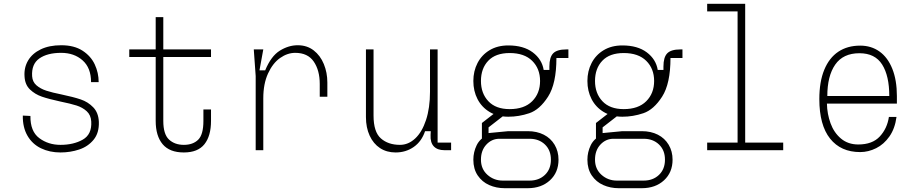

<svg xmlns="http://www.w3.org/2000/svg" viewBox="-20 -790 4840 1010"><path d="M298 -28Q367 -28 415.5 -55.5Q464 -83 460 -151Q458 -185 436 -205Q414 -225 382.5 -235Q351 -245 297 -256Q237 -269 200.5 -281.5Q164 -294 137.5 -319.5Q111 -345 109 -389Q106 -435 128 -472Q150 -509 194.5 -530.5Q239 -552 302 -552Q370 -552 414 -523.5Q458 -495 478.5 -451Q499 -407 499 -358H459Q459 -433 414.5 -472.5Q370 -512 302 -512Q229 -512 187 -482.5Q145 -453 149 -389Q151 -359 172 -341Q193 -323 223.5 -313Q254 -303 304 -293Q366 -280 404.5 -267Q443 -254 470.5 -225.5Q498 -197 500 -149Q502 -91 472.5 -55Q443 -19 396.5 -3.5Q350 12 298 12Q241 12 195.5 -10Q150 -32 124.5 -76Q99 -120 100 -182L140 -180Q139 -99 186.5 -63.5Q234 -28 298 -28Z M1090 -214V-154Q1090 -75 1055.5 -31.5Q1021 12 947 12Q872 12 835.5 -31.5Q799 -75 799 -154V-490H660V-530H799V-700H839V-530H1090V-490H839V-154Q839 -84 869 -56Q899 -28 947 -28Q995 -28 1022.5 -55Q1050 -82 1050 -154V-214Z M1325 -390 1315 -530H1365L1345 -420H1375Q1406 -495 1452 -523.5Q1498 -552 1546 -552Q1595 -552 1630 -525Q1665 -498 1683.5 -453Q1702 -408 1702 -356V-281H1662V-348Q1662 -420 1630.5 -466Q1599 -512 1533 -512Q1492 -512 1453.5 -485Q1415 -458 1390 -403.5Q1365 -349 1365 -273V0H1325Z M1905 -174V-530H1945V-182Q1945 -96 1983.5 -62Q2022 -28 2084 -28Q2128 -28 2164 -61.5Q2200 -95 2221 -158.5Q2242 -222 2242 -307V-530H2282V-40H2353V0H2317Q2281 0 2262 -20Q2243 -40 2245 -80L2246 -100H2216Q2198 -46 2156.5 -17Q2115 12 2061 12Q2014 12 1979 -11Q1944 -34 1924.5 -76.5Q1905 -119 1905 -174Z M2470 -364Q2470 -416 2492 -458.5Q2514 -501 2555.5 -526Q2597 -551 2654 -551Q2734 -551 2782.5 -514.5Q2831 -478 2840 -422H2870V-440Q2870 -489 2890 -509.5Q2910 -530 2959 -530H2970V-485H2907Q2907 -350 2863 -281.5Q2819 -213 2764.5 -194.5Q2710 -176 2654 -176Q2597 -176 2555.5 -201Q2514 -226 2492 -268.5Q2470 -311 2470 -364ZM2821 -364Q2821 -429 2779.5 -470Q2738 -511 2661 -511Q2587 -511 2548.5 -470.5Q2510 -430 2510 -364Q2510 -299 2549 -257.5Q2588 -216 2661 -216Q2738 -216 2779.5 -257.5Q2821 -299 2821 -364ZM2470 50Q2470 10 2487.5 -26Q2505 -62 2546 -80L2607 -60Q2567 -60 2538.5 -29.5Q2510 1 2510 50Q2510 99 2544 129.5Q2578 160 2625 160H2766Q2815 160 2846.5 130Q2878 100 2878 50Q2878 0 2846.5 -30Q2815 -60 2766 -60H2515V-143L2609 -216L2644 -193L2550 -120V-90L2654 -100H2756Q2804 -100 2840.5 -81.5Q2877 -63 2897.5 -28.5Q2918 6 2918 50Q2918 117 2873 158.5Q2828 200 2756 200H2635Q2591 200 2553.5 183.5Q2516 167 2493 133Q2470 99 2470 50Z M3070 -364Q3070 -416 3092 -458.5Q3114 -501 3155.5 -526Q3197 -551 3254 -551Q3334 -551 3382.5 -514.5Q3431 -478 3440 -422H3470V-440Q3470 -489 3490 -509.5Q3510 -530 3559 -530H3570V-485H3507Q3507 -350 3463 -281.5Q3419 -213 3364.5 -194.5Q3310 -176 3254 -176Q3197 -176 3155.5 -201Q3114 -226 3092 -268.5Q3070 -311 3070 -364ZM3421 -364Q3421 -429 3379.5 -470Q3338 -511 3261 -511Q3187 -511 3148.5 -470.5Q3110 -430 3110 -364Q3110 -299 3149 -257.5Q3188 -216 3261 -216Q3338 -216 3379.5 -257.5Q3421 -299 3421 -364ZM3070 50Q3070 10 3087.5 -26Q3105 -62 3146 -80L3207 -60Q3167 -60 3138.5 -29.5Q3110 1 3110 50Q3110 99 3144 129.5Q3178 160 3225 160H3366Q3415 160 3446.5 130Q3478 100 3478 50Q3478 0 3446.5 -30Q3415 -60 3366 -60H3115V-143L3209 -216L3244 -193L3150 -120V-90L3254 -100H3356Q3404 -100 3440.5 -81.5Q3477 -63 3497.5 -28.5Q3518 6 3518 50Q3518 117 3473 158.5Q3428 200 3356 200H3235Q3191 200 3153.5 183.5Q3116 167 3093 133Q3070 99 3070 50Z M3700 -730V-770H3900V-40H4100V0H3700V-40H3860V-730Z M4290 -269Q4290 -360 4316 -423Q4342 -486 4390 -518Q4438 -550 4505 -550Q4563 -550 4606.5 -519Q4650 -488 4674 -428Q4698 -368 4698 -285V-245H4330Q4331 -191 4349 -141.5Q4367 -92 4404 -61Q4441 -30 4495 -30Q4569 -30 4608 -72Q4647 -114 4656 -175H4696Q4688 -114 4659 -72.5Q4630 -31 4589 -10.5Q4548 10 4505 10Q4403 10 4346.5 -61Q4290 -132 4290 -269ZM4501 -510Q4415 -510 4373.5 -450Q4332 -390 4332 -285H4658Q4658 -391 4620.5 -450.5Q4583 -510 4501 -510Z"/></svg>

Font: Fliege Mono Thin
Style: Regular
Weight: 100
Version: Version 0.020;Glyphs 3.3 (3306)